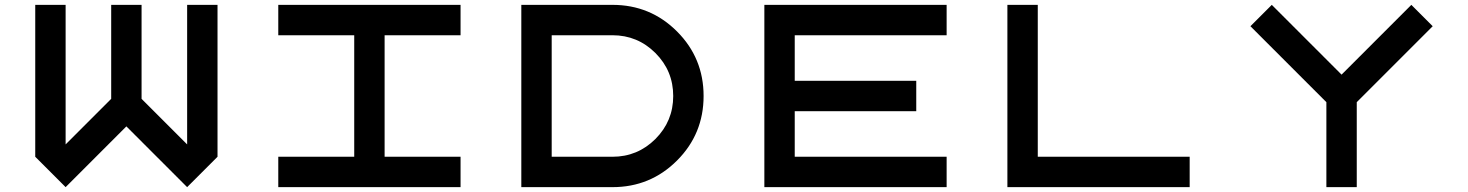

<svg xmlns="http://www.w3.org/2000/svg" viewBox="-20 -770 6040 790"><path d="M125 -750H250V-175.8L437.5 -363.3V-750H562.5V-363.3L750 -175.8V-750H875V-125L750 0L500 -250L250 0L125 -125Z M1125 0V-125H1437.5V-625H1125V-750H1875V-625H1562.5V-125H1875V0Z M2500 -750Q2656.2 -750 2765.6 -640.6Q2875 -531.2 2875 -375Q2875 -218.8 2765.6 -109.4Q2656.2 0 2500 0H2125V-750ZM2500 -125Q2603.5 -125 2676.8 -198.2Q2750 -271.5 2750 -375Q2750 -478.5 2676.8 -551.8Q2603.5 -625 2500 -625H2250V-125Z M3250 -125H3875V0H3125V-750H3875V-625H3250V-437.5H3750V-312.5H3250Z M4250 -125H4875V0H4125V-750H4250Z M5437.5 -349.6 5125 -662.1 5212.9 -750 5500 -462.9 5787.1 -750 5875 -662.1 5562.5 -349.6V0H5437.5Z"/></svg>

Font: Xanmono
Style: Regular
Weight: 400
Designer: GGBotNet
Foundry: GGBotNet
Version: 1.00